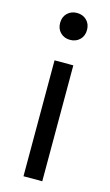

<svg xmlns="http://www.w3.org/2000/svg" viewBox="-113 -757 459 800"><g transform="rotate(15 116.5 -357.5)"><path d="M76 -500H157V0H76ZM116 -599Q91 -599 74.5 -615Q58 -631 58 -657Q58 -683 74.5 -699Q91 -715 116 -715Q141 -715 157.5 -699Q174 -683 174 -657Q174 -631 157.5 -615Q141 -599 116 -599Z"/></g></svg>

Font: NT Somic
Style: Regular
Weight: 400
Designer: Ravid Balaliev — lead type designer, mastering
Michael Voronin — secret advisor, marketing
Ivan Kovalenko — best boy
Foundry: NT Type
Version: Version 0.7